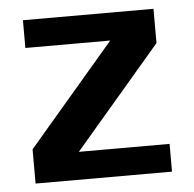

<svg xmlns="http://www.w3.org/2000/svg" viewBox="-42 -543 591 586"><g transform="rotate(-5 253.0 -250.0)"><path d="M462 -85H184L449 -395V-500H49V-415H309L44 -105V0H462Z"/></g></svg>

Font: Perun
Style: Bold
Weight: 700
Foundry: Copyright (c) Stefan Peev, Context Ltd, 2016
Version: Version 1.089